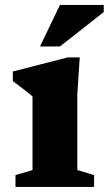

<svg xmlns="http://www.w3.org/2000/svg" viewBox="-20 -736 428 756"><path d="M294 -510 284.5 -364.5V-66.5L350.5 -46.5V0H41V-46.5L108 -66.5V-356Q102 -362 89.2 -372Q76.5 -382 61 -393.8Q45.5 -405.5 30.5 -416.5V-454.5L246.5 -510ZM137.5 -553 216 -716.5H388.5V-688.5L216 -553Z"/></svg>

Font: Newsreader 9pt
Style: Bold
Weight: 700
Designer: Hugues Gentile
Foundry: Production Type
Version: Version 1.003